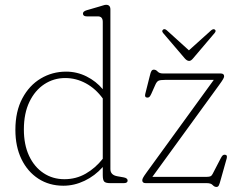

<svg xmlns="http://www.w3.org/2000/svg" viewBox="-20 -744 966 780"><path d="M42.5 -216.5Q42.5 -291.5 70.8 -344.5Q99 -397.5 145.8 -425.2Q192.5 -453 248.5 -453Q292.5 -453 331.5 -433.5Q370.5 -414 397.5 -381.5V-655Q397.5 -677.5 377.5 -677.5H332.5Q317 -677.5 317 -689Q317 -698 332.5 -702.5L384 -717.5Q392.5 -720 399.5 -722.2Q406.5 -724.5 411 -724.5Q428.5 -724.5 428.5 -705.5V-57Q428.5 -33 456.5 -28L482 -23.5Q498.5 -20.5 498.5 -10.5Q498.5 0 483 0H427.5Q409.5 0 403.5 -6.2Q397.5 -12.5 397.5 -32.5V-65.5Q365.5 -29.5 323.5 -9.5Q281.5 10.5 237.5 10.5Q180 10.5 136 -18Q92 -46.5 67.2 -97.5Q42.5 -148.5 42.5 -216.5ZM77 -218Q77 -156 98.2 -110.8Q119.5 -65.5 156.8 -40.8Q194 -16 241.5 -16Q289 -16 328.2 -38.5Q367.5 -61 397.5 -99V-344Q368.5 -384 328.8 -405.5Q289 -427 245 -427Q198.5 -427 160.2 -402Q122 -377 99.5 -330.2Q77 -283.5 77 -218ZM869 -397 599 -25.5H818Q834.5 -25.5 839 -30.5Q843.5 -35.5 848 -45.5L876 -99.5Q881 -109.5 884.5 -112.5Q888 -115.5 892.5 -115.5Q905 -115.5 901 -100.5L876.5 -13.5Q872.5 2 869.2 8.8Q866 15.5 859.5 15.5Q851 15.5 844 7.8Q837 0 820 0H572Q558 0 558 -11.5Q558 -15.5 560.8 -21.2Q563.5 -27 575.5 -43.5L848.5 -419.5H651.5Q630.5 -419.5 623.5 -415.8Q616.5 -412 611 -399.5L594.5 -362.5Q590 -353 586.8 -350.2Q583.5 -347.5 579 -347.5Q566.5 -347.5 570 -362L588.5 -435.5Q592 -451 595.5 -456Q599 -461 605 -461Q613.5 -461 620.5 -453.2Q627.5 -445.5 642.5 -445.5H876.5Q890.5 -445.5 890.5 -434Q890.5 -430 886.5 -422.8Q882.5 -415.5 869 -397ZM764.5 -507Q756 -496.5 748.5 -496.5Q739.5 -496.5 730.5 -507L642.5 -610Q635.5 -618.5 643 -624Q649 -628.5 658 -620.5L747.5 -539.5L837.5 -620.5Q846.5 -628 852.5 -624Q859.5 -619 852 -610Z"/></svg>

Font: Fraunces 72pt SuperSoft Thin
Style: Regular
Weight: 100
Version: Version 1.000;[b76b70a41]